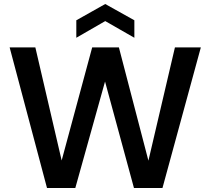

<svg xmlns="http://www.w3.org/2000/svg" viewBox="-20 -936 1047 956"><path d="M214 0 28 -700H156L287 -137L439 -700H572L719 -136L851 -700H980L789 0H647L503 -530L355 0ZM360 -748V-835L504 -916L649 -835V-748L504 -831Z"/></svg>

Font: DM Sans 10pt SemiBold
Style: Regular
Weight: 600
Version: Version 4.004;gftools[0.9.30]